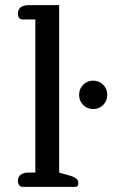

<svg xmlns="http://www.w3.org/2000/svg" viewBox="-20 -730 452 750"><path d="M69 0Q60 0 55 -6.5Q50 -13 50 -24Q50 -40 61.5 -48Q73 -56 93 -56H118V-654H69Q50 -654 50 -677Q50 -694 61.5 -702Q73 -710 93 -710H211V-56L256 -43Q272 -38 279 -31.5Q286 -25 286 -14Q286 0 273 0ZM289 -359Q289 -383 305 -399Q321 -415 344 -415Q367 -415 383 -399Q399 -383 399 -359Q399 -336 383 -320Q367 -304 344 -304Q321 -304 305 -320Q289 -336 289 -359Z"/></svg>

Font: Maitree Medium
Style: Regular
Weight: 500
Designer: CadsonDemak Team
Foundry: CadsonDemak
Version: Version 1.010